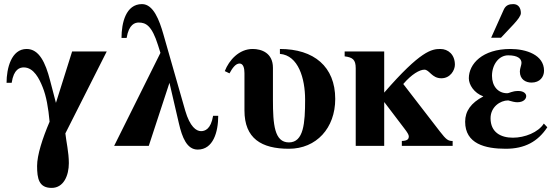

<svg xmlns="http://www.w3.org/2000/svg" viewBox="-20 -712 2706 937"><path d="M332 -461 253 -210 224 -321C202 -406 171 -473 110 -473C35 -473 12 -378 12 -308H37C47 -375 77 -383 96 -383C145 -383 172 -327 188 -287C206 -243 216 -185 222 -118C187 -36 161 45 161 98C161 160 170 205 232 205C291 205 316 144 316 84C316 31 303 -22 299 -61L501 -461Z M598 -527C609 -594 639 -602 657 -602C692 -602 721 -587 751 -492L763 -454L537 0H706L807 -308L853 -110C869 -41 892 18 945 18C1020 18 1045 -67 1045 -147H1020C1009 -80 979 -72 961 -72C938 -72 907 -93 884 -172L777 -546C758 -612 729 -692 673 -692C594 -692 573 -600 573 -527Z M1312 -381C1312 -454 1256 -473 1213 -473C1147 -473 1098 -419 1077 -365L1100 -354C1113 -378 1129 -402 1149 -402C1168 -402 1173 -378 1173 -355V-173C1173 -36 1256 14 1390 14C1524 14 1616 -87 1616 -229C1616 -387 1512 -473 1346 -473V-449C1436 -442 1469 -329 1469 -226C1469 -111 1462 -17 1390 -17C1319 -17 1312 -105 1312 -225Z M1855 -461H1662V-437C1701 -432 1716 -421 1716 -379V0H1855V-213H1856L1954 -84C1968 -66 1975 -54 1975 -47C1975 -35 1971 -25 1941 -24V0H2189V-24C2167 -24 2158 -30 2127 -70L1948 -302C1989 -350 2028 -372 2051 -372C2076 -372 2087 -330 2134 -330C2178 -330 2200 -370 2200 -396C2200 -446 2167 -473 2129 -473C2087 -473 2033 -465 1855 -260Z M2634 -109C2607 -66 2541 -40 2483 -40C2423 -40 2374 -67 2374 -135C2374 -190 2421 -222 2460 -222C2477 -217 2493 -213 2504 -213C2535 -213 2548 -229 2548 -243C2548 -255 2536 -268 2509 -268C2479 -268 2466 -257 2455 -257C2410 -257 2381 -292 2381 -342C2381 -396 2414 -442 2460 -442C2506 -442 2525 -426 2525 -405C2525 -394 2517 -378 2517 -363C2517 -324 2546 -309 2574 -309C2615 -309 2635 -337 2635 -367C2635 -444 2548 -473 2471 -473C2334 -473 2268 -400 2268 -330C2268 -298 2294 -258 2338 -242V-241C2279 -210 2250 -170 2250 -118C2250 -10 2348 14 2448 14C2541 14 2605 -21 2651 -91ZM2377 -528H2425L2488 -595C2507 -616 2522 -635 2522 -648C2522 -674 2509 -692 2485 -692C2465 -692 2448 -687 2438 -664Z"/></svg>

Font: XITS
Style: Bold
Weight: 700
Designer: MicroPress Inc., with final additions and corrections provided by Coen Hoffman, Elsevier (retired)
Version: Version 1.302